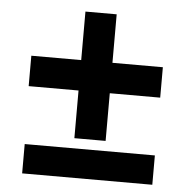

<svg xmlns="http://www.w3.org/2000/svg" viewBox="-47 -670 684 698"><g transform="rotate(5 295.0 -321.0)"><path d="M237 -162V-336H55V-447H237V-624H351V-447H535V-336H351V-162ZM59 -18V-125H534V-18Z"/></g></svg>

Font: Cantarell
Style: Bold
Weight: 700
Designer: Dave Crossland, Nikolaus Waxweiler, Florian Fecher, Jacques Le Bailly, Eben Sorkin, Alexei Vanyashin, Alexios Zavras, Em
Version: Version 0.303